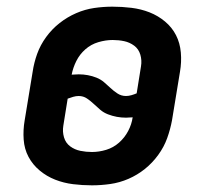

<svg xmlns="http://www.w3.org/2000/svg" viewBox="-20 -548 640 576"><path d="M256 8Q227 8 199 4.5Q171 1 145.5 -9Q120 -19 99 -36.5Q78 -54 65.5 -77.5Q53 -101 51 -129.5Q49 -158 54 -187L78 -333Q82 -360 91.5 -386.5Q101 -413 118.5 -437Q136 -461 159 -479Q182 -497 208.5 -508.5Q235 -520 262.5 -524Q290 -528 317 -528Q346 -528 374.5 -524.5Q403 -521 428.5 -511Q454 -501 475 -483.5Q496 -466 508 -442.5Q520 -419 522.5 -390.5Q525 -362 520 -333L496 -187Q491 -160 481.5 -133.5Q472 -107 454.5 -83Q437 -59 414.5 -41Q392 -23 365.5 -11.5Q339 0 311 4Q283 8 256 8ZM358 -260Q366 -260 374.5 -262.5Q383 -265 390 -268L403 -349Q406 -367 401 -384Q396 -401 382.5 -411Q369 -421 352.5 -424.5Q336 -428 318 -428Q297 -428 275 -421.5Q253 -415 236 -400Q219 -385 209 -365Q199 -345 195 -324Q200 -324 205.5 -324.5Q211 -325 216 -325Q230 -325 243.5 -322.5Q257 -320 269.5 -315Q282 -310 292 -301.5Q302 -293 311.5 -284Q321 -275 332.5 -267.5Q344 -260 358 -260ZM256 -92Q277 -92 298.5 -98.5Q320 -105 337 -120Q354 -135 364.5 -155Q375 -175 378 -196Q373 -196 368 -195.5Q363 -195 358 -195Q344 -195 330.5 -197.5Q317 -200 304 -205Q291 -210 281 -218.5Q271 -227 261.5 -236Q252 -245 241 -252.5Q230 -260 216 -260Q208 -260 199.5 -257.5Q191 -255 183 -252L170 -171Q167 -153 172 -136Q177 -119 190.5 -109Q204 -99 221 -95.5Q238 -92 256 -92Z"/></svg>

Font: Iosevka HT Extended
Style: Bold Italic
Weight: 700
Width: 7
Italic angle: -9°
Monospace: yes
Designer: Belleve Invis
Foundry: Belleve Invis
Version: Version 32.3.0; ttfautohint (v1.8.4)